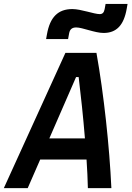

<svg xmlns="http://www.w3.org/2000/svg" viewBox="-48 -965 675 985"><path d="M-28.3 0H94.2L158.2 -146.5H396C399.4 -94.7 401.9 -45.4 402.8 0H523.4C513.7 -210.9 484.9 -481 446.8 -693.8H287.6ZM188.5 -764.6H301.3L306.6 -793.9C310.5 -814.9 321.8 -824.2 343.3 -824.2C374.5 -824.2 439 -795.9 483.4 -795.9C549.3 -795.9 587.4 -835.4 602.1 -920.4L606.4 -944.8H493.7L488.8 -918C485.4 -900.4 477.5 -892.6 463.9 -892.6C434.6 -892.6 367.7 -918.5 323.2 -918.5C250 -918.5 208.5 -877.4 192.9 -789.1ZM205.1 -254.9 342.3 -569.8H355.5C366.7 -476.6 378.9 -364.7 387.7 -254.9Z"/></svg>

Font: Cascadia Mono SemiBold
Style: Italic
Weight: 600
Italic angle: -10°
Monospace: yes
Designer: Aaron Bell
Foundry: Saja Typeworks
Version: Version 2404.023